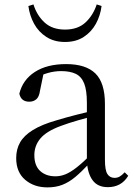

<svg xmlns="http://www.w3.org/2000/svg" viewBox="-20 -814 597 849"><path d="M189.7 14.6Q130.5 14.6 91.1 -19.1Q51.6 -52.8 51.6 -115.1Q51.6 -153.9 68.8 -184.3Q85.9 -214.6 125.4 -239Q164.9 -263.5 230.9 -282.3Q272.8 -294.9 318.8 -306.7Q364.8 -318.5 404.8 -327.7V-303.3Q364.8 -293.3 323.7 -281.5Q282.6 -269.7 248.6 -257Q185.3 -233.6 158.6 -201.7Q131.9 -169.7 131.9 -128.2Q131.9 -81.6 157.5 -58Q183.2 -34.4 225.1 -34.4Q247.6 -34.4 269.6 -43.3Q291.6 -52.2 319.7 -74.2Q347.7 -96.3 385.8 -134.4L394.5 -87.1H370.9Q339.7 -53.7 312.5 -31.1Q285.2 -8.4 256.1 3.1Q227 14.6 189.7 14.6ZM456.8 13.6Q412.1 13.6 389.8 -16.6Q367.5 -46.7 364.2 -99.7V-103.3V-359Q364.2 -415 352.1 -445.3Q339.9 -475.6 314.7 -487.6Q289.6 -499.6 250 -499.6Q221.3 -499.6 192.1 -491.4Q162.9 -483.2 129.7 -464.7L173.2 -491.9L156.8 -412.7Q153.2 -386 140.7 -375.2Q128.1 -364.3 109.4 -364.3Q73.2 -364.3 65.5 -399.7Q80.4 -461 134.1 -495.8Q187.8 -530.6 272.2 -530.6Q359.5 -530.6 401.8 -489.2Q444 -447.8 444 -354.6V-107.7Q444 -60.8 455.1 -44.2Q466.1 -27.5 486.4 -27.5Q499 -27.5 509 -33.2Q519 -38.8 531.4 -52.1L547.1 -36.7Q531.2 -10.7 508.6 1.4Q486 13.6 456.8 13.6ZM105.5 -787.4 127.9 -794.4Q143.3 -745.5 177.4 -714.3Q211.5 -683.2 267.3 -683.2Q323.9 -683.2 357.8 -714.5Q391.7 -745.9 407.7 -794.4L429.1 -787.4Q423.8 -745 404.1 -709Q384.4 -672.9 350.2 -650.7Q316.1 -628.4 267.3 -628.4Q219.5 -628.4 185 -650.7Q150.4 -672.9 130.7 -709Q111.1 -745 105.5 -787.4Z"/></svg>

Font: Noto Serif HK
Style: Regular
Weight: 200
Designer: Ryoko NISHIZUKA 西塚涼子 (kana & ideographs); Frank Grießhammer (Latin, Greek & Cyrillic); Wenlong ZHANG 张文龙 (bopomofo); San
Foundry: Adobe
Version: Version 2.001;hotconv 1.1.0;makeotfexe 2.6.0